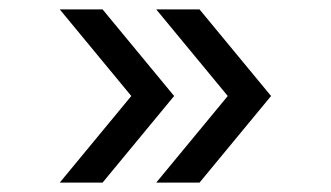

<svg xmlns="http://www.w3.org/2000/svg" viewBox="-20 -483 704 408"><path d="M107 -95 259 -279 107 -463H198L350 -279L198 -95ZM312 -95 464 -279 312 -463H404L556 -279L404 -95Z"/></svg>

Font: Orkney Medium
Style: Regular
Weight: 500
Designer: Samuel Oakes and Alfredo Marco Pradil
Foundry: Alfredo Marco Pradil
Version: 1.0; ttfautohint (v1.5)